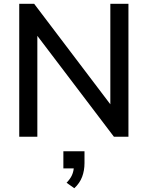

<svg xmlns="http://www.w3.org/2000/svg" viewBox="-20 -725 783 1018"><path d="M82 0V-705H161L565 -172V-705H661V0H584L178 -535V0ZM374 273 333 244Q352 224 360.5 206Q369 188 371 168H316V77H428V140Q428 179 415.5 212.5Q403 246 374 273Z"/></svg>

Font: Nunito Sans SemiBold
Style: Regular
Weight: 600
Designer: Vernon Adams
Foundry: Vernon Adams
Version: Version 3.101; ttfautohint (v1.8.4.7-5d5b);gftools[0.9.27]